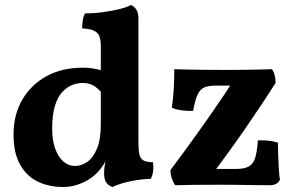

<svg xmlns="http://www.w3.org/2000/svg" viewBox="-20 -737 1167 766"><path d="M310.6 -467Q333 -467 351.9 -463.8Q370.8 -460.6 392.6 -454.4V-358.8Q375.6 -381 356.3 -393.5Q337 -406 309.2 -406Q290.6 -406 269.7 -398.4Q248.8 -390.8 230 -371.6Q211.2 -352.4 199.7 -316.5Q188.2 -280.6 188.2 -223.6Q188.2 -178.8 199.7 -145.5Q211.2 -112.2 231.8 -93.6Q252.4 -75 279.8 -75Q304.6 -75 328.1 -91.1Q351.6 -107.2 366.9 -143.8Q382.2 -180.4 382.2 -242L422.6 -139.6Q406 -99.8 391.4 -77.7Q376.8 -55.6 363.4 -44Q352 -32 332.8 -20.1Q313.6 -8.2 287.4 0.4Q261.2 9 231.8 9Q174 9 129.5 -13Q85 -35 59.5 -81.3Q34 -127.6 34 -201Q34 -278.8 68.6 -338.7Q103.2 -398.6 165.2 -432.8Q227.2 -467 310.6 -467ZM532.2 -172Q532.2 -138.4 536.2 -121Q540.2 -103.6 552.6 -96.9Q565 -90.2 590.6 -89.6Q593 -72.4 591.1 -55.2Q589.2 -38 581.6 -23.8Q544 -22.4 503.2 -14.4Q462.4 -6.4 428 9Q410.8 2.2 403 -10.1Q395.2 -22.4 395.2 -48.4Q395.2 -68 399.9 -88.5Q404.6 -109 412.2 -134.8ZM532.2 -570.2V-130H382.2V-570.2ZM502.4 -717Q515.6 -711.6 523.9 -698.7Q532.2 -685.8 532.2 -662.6V-536.8H382.2V-553.4Q382.2 -576.4 376.8 -591.5Q371.4 -606.6 355.4 -614.3Q339.4 -622 307.8 -623.8Q307.8 -639.6 310.1 -655.2Q312.4 -670.8 319.2 -683.6Q355.2 -683.6 391.8 -688.6Q428.4 -693.6 458.2 -701.1Q488 -708.6 502.4 -717ZM679 2Q670.8 -9.2 665.4 -25.4Q660 -41.6 660 -58.4Q684 -89.8 711.7 -128Q739.4 -166.2 768.5 -206.7Q797.6 -247.2 825.2 -286.9Q852.8 -326.6 876 -361.3Q899.2 -396 915.2 -422.4L947.2 -395.4H838.6Q810.4 -395.4 793.6 -387.4Q776.8 -379.4 767.4 -357.6Q758 -335.8 750.4 -294.8Q728.8 -293.6 705 -296.8Q681.2 -300 665.4 -307.6Q670.8 -341.2 673.1 -382.1Q675.4 -423 675.4 -461Q696.4 -460 727.1 -459.5Q757.8 -459 796.1 -458.5Q834.4 -458 876.4 -458Q919.6 -458 954.3 -458.5Q989 -459 1016.5 -459.5Q1044 -460 1064.8 -461Q1072.4 -451.2 1076 -436Q1079.6 -420.8 1079.6 -406Q1054.2 -366 1022.9 -319.1Q991.6 -272.2 957.9 -223.3Q924.2 -174.4 890.2 -127.7Q856.2 -81 826.4 -40.8L802.8 -63H922.2Q954.8 -63 972.6 -72.9Q990.4 -82.8 998.1 -107.4Q1005.8 -132 1008.8 -177Q1029.2 -177.6 1048.8 -176Q1068.4 -174.4 1088.8 -168Q1088.8 -146.6 1089.8 -118.8Q1090.8 -91 1092.3 -64.5Q1093.8 -38 1096.8 -20Q1086.6 2 1055.8 2Q1031.6 2 1000.1 1.5Q968.6 1 933.1 0.5Q897.6 0 863.6 0Q797.6 0 751.8 0.5Q706 1 679 2Z"/></svg>

Font: Vollkorn
Style: Regular
Weight: 400
Designer: Friedrich Althausen
Foundry: Friedrich Althausen
Version: Version 4.104